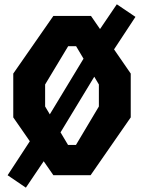

<svg xmlns="http://www.w3.org/2000/svg" viewBox="-20 -803 660 880"><path d="M158.2 -196.2 394.2 -585.9 463.8 -536.6 223.2 -139.9ZM14.9 0.2 175.1 -244.9 244.6 -159.3 98.6 57.1ZM368.6 -566.9 515.4 -783.3 600.8 -725.7 445.7 -490ZM40.8 -265V-465.8L224.6 -730H397L579.2 -465.8V-265L395.3 0H224.6ZM328.2 -138.8 433.2 -315V-415.8L328.8 -591.2H292.4L186.8 -415.8V-315L291.8 -138.8Z"/></svg>

Font: Monaspace Krypton Var
Style: Regular
Weight: 400
Designer: Riley Cran and the Lettermatic Team
Version: Version 1.101 (Monaspace Krypton Var)